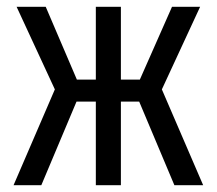

<svg xmlns="http://www.w3.org/2000/svg" viewBox="-20 -547 640 567"><path d="M263 0H337V-247H391L495 0H580L458 -283L571 -527H488L393 -312H337V-527H263V-312H207L115 -527H29L142 -283L20 0H102L206 -247H263Z"/></svg>

Font: FiraMono Nerd Font
Style: Regular
Weight: 400
Designer: Carrois Corporate & Edenspiekermann AG
Foundry: Carrois Corporate GbR & Edenspiekermann AG
Version: Version 003.206;Nerd Fonts 3.3.0